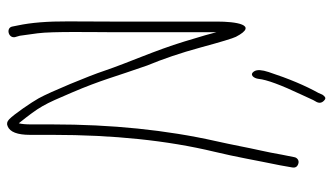

<svg xmlns="http://www.w3.org/2000/svg" viewBox="-218 -682 938 542"><g transform="rotate(90 251.0 -411.0)"><path d="M180.8 -660.5C190.3 -644.2 201.3 -658.3 202.7 -672.3C205 -694.9 219.8 -735.1 247.2 -793C254.1 -807.7 259.2 -818.7 262.4 -826L268 -836C272.2 -844.8 270 -852.5 261.4 -858.9C257 -862.2 252.3 -859.9 247.2 -852L242.4 -841C221.8 -804.1 202.1 -757.3 183.4 -700.5C177.2 -681.5 176.3 -668.2 180.8 -660.5ZM84.9 16 80.9 2C79.6 -7.3 77.3 -24 74 -48C68.4 -88.3 70.9 -212.4 70.9 -257V-553C73.8 -540.5 82.5 -510.4 97.1 -462.6C122.6 -378.9 156 -306.7 180 -236C193.6 -194.5 239.8 -82.8 257.6 -51C268.3 -31.8 303.1 19.5 317.2 32.5C323.3 38.2 329.5 39.5 336.2 36.5C352.6 30.1 360.7 8.9 360.7 -27V-89.5C360.7 -262.5 376.6 -414.8 408.2 -546.5C423.6 -610.5 431.9 -661.1 446.7 -733L452.7 -767C454.3 -776.3 450.3 -782.1 440.7 -784.5C432 -786.7 424.9 -780.1 423.7 -773L416.7 -738C412.7 -715.3 408.9 -695.8 405.2 -679.5C395.9 -638.1 389.1 -598.8 378.7 -553C346.7 -410.8 331.2 -256.3 331.2 -89.5V-30C331.2 -14.7 330.1 -3 328 5C279.9 -55.2 275.7 -64.2 241.2 -145C205.3 -228.9 196.7 -267.3 164.9 -357.4C146.8 -401.1 129.4 -451.5 113.9 -508.7C98.4 -565.8 88.4 -598.9 83.9 -608C49.4 -674.3 40.9 -605.4 40.9 -555V-257C40.9 -232.3 40.7 -191.3 40.4 -134C40.1 -76.7 43.9 -29.3 51.9 8L54.9 23C58 41.6 88.1 35 84.9 16Z"/></g></svg>

Font: MewTooHand
Style: Condensed
Weight: 400
Designer: Mew Too, Robert Jablonski
Version: Version 0.77